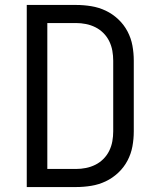

<svg xmlns="http://www.w3.org/2000/svg" viewBox="-20 -755 640 775"><path d="M88 0V-735H287Q318 -735 348.5 -730Q379 -725 406.5 -712Q434 -699 457 -677.5Q480 -656 494.5 -628.5Q509 -601 514.5 -571Q520 -541 520 -510V-225Q520 -194 514.5 -164Q509 -134 494.5 -106.5Q480 -79 457 -57.5Q434 -36 406.5 -23Q379 -10 348.5 -5Q318 0 287 0ZM171 -73H287Q307 -73 327 -77Q347 -81 365 -90Q383 -99 397.5 -113.5Q412 -128 421 -146.5Q430 -165 433.5 -185Q437 -205 437 -225V-510Q437 -530 433.5 -550Q430 -570 421 -588.5Q412 -607 397.5 -621.5Q383 -636 365 -645Q347 -654 327 -658Q307 -662 287 -662H171Z"/></svg>

Font: Iosevka Aile
Style: Regular
Weight: 400
Designer: Belleve Invis
Foundry: Belleve Invis
Version: Version 28.0.1; ttfautohint (v1.8.4)